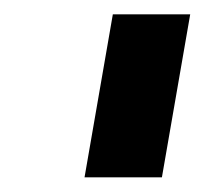

<svg xmlns="http://www.w3.org/2000/svg" viewBox="-20 -695 296 268"><path d="M98 -447.5 137.5 -675H245.5L206 -447.5Z"/></svg>

Font: Anybody UltraExpanded Regular
Style: Italic
Weight: 400
Width: 9
Italic angle: -10°
Designer: Tyler Finck
Foundry: Etcetera Type Company
Version: Version 1.010; ttfautohint (v1.8.3) -l 8 -r 50 -G 200 -x 14 